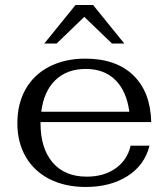

<svg xmlns="http://www.w3.org/2000/svg" viewBox="-20 -733 669 763"><path d="M499 -154H574Q555 -77 487 -33.5Q419 10 321 10Q239 10 177.5 -21Q116 -52 82.5 -109.5Q49 -167 49 -243Q49 -321 82 -379Q115 -437 176.5 -468.5Q238 -500 319 -500Q441 -500 509.5 -434Q578 -368 581 -248H141V-243Q141 -144 189 -87.5Q237 -31 325 -31Q393 -31 439.5 -64Q486 -97 499 -154ZM144 -289H494Q483 -371 438.5 -415Q394 -459 321 -459Q246 -459 200 -414.5Q154 -370 144 -289ZM280 -713H350L474 -560H425L315 -666L205 -560H156Z"/></svg>

Font: Fahkwang
Style: Regular
Weight: 400
Version: Version 1.000; ttfautohint (v1.6)